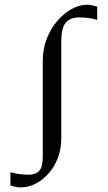

<svg xmlns="http://www.w3.org/2000/svg" viewBox="-20 -778 454 810"><path d="M68 12.5Q57 12.5 45 10Q33 7.5 24 4.5V-51.5Q40.5 -46.5 61 -43.8Q81.5 -41 100 -41Q131 -41 145.8 -57.5Q160.5 -74 160.5 -118.5V-521.5Q160.5 -573.5 178 -616.8Q195.5 -660 223.5 -691.8Q251.5 -723.5 284 -740.8Q316.5 -758 346 -758Q357 -758 369 -755.5Q381 -753 390 -750V-694Q373.5 -699.5 353 -702Q332.5 -704.5 314 -704.5Q275.5 -704.5 257 -682Q238.5 -659.5 238.5 -603V-195.5Q238.5 -149 223.8 -111Q209 -73 184 -45.2Q159 -17.5 129 -2.5Q99 12.5 68 12.5Z"/></svg>

Font: Merriweather 144pt Light
Style: Regular
Weight: 300
Version: Version 2.100